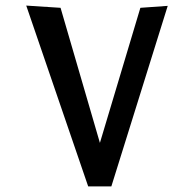

<svg xmlns="http://www.w3.org/2000/svg" viewBox="-20 -668 695 688"><path d="M296 0H379L581 -647L483 -640L338 -156L197 -640L74 -648Z"/></svg>

Font: All Genders v4 Light
Style: Regular
Weight: 300
Designer: Rassam Alawdi
Foundry: Rassam Art
Version: Version 3.100;FEAKit 1.0